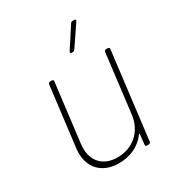

<svg xmlns="http://www.w3.org/2000/svg" viewBox="-169 -810 858 926"><g transform="rotate(-30 259.5 -346.5)"><path d="M382 -700H373C368 -700 363 -698 361 -693L288 -581C283 -574 285 -569 293 -569H299C304 -569 308 -572 311 -576L387 -688C392 -695 390 -700 382 -700ZM434 -491 394 -164C383 -79 320 -21 232 -21C150 -21 101 -76 111 -164L151 -491C152 -497 149 -501 143 -501H133C127 -501 123 -497 122 -491L81 -158C69 -56 129 7 224 7C289 7 343 -19 377 -66C379 -69 382 -69 381 -65L375 -10C374 -4 377 0 383 0H393C399 0 403 -4 404 -10L463 -491C464 -497 460 -501 454 -501H445C439 -501 434 -497 434 -491Z"/></g></svg>

Font: Barlow Thin
Style: Italic
Weight: 250
Italic angle: -7°
Designer: Jeremy Tribby
Foundry: Tribby Type
Version: Version 1.422;hotconv 1.0.109;makeotfexe 2.5.65596